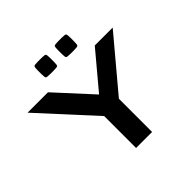

<svg xmlns="http://www.w3.org/2000/svg" viewBox="-174 -851 1014 1014"><g transform="rotate(-45 332.5 -344.5)"><path d="M394.5 -596.7Q370.1 -596.7 366 -600.8Q361.8 -605 361.8 -629.4V-656.7Q361.8 -681.2 366 -685.3Q370.1 -689.5 394.5 -689.5H421.9Q446.3 -689.5 450.4 -685.3Q454.6 -681.2 454.6 -656.7V-629.4Q454.6 -605 450.4 -600.8Q446.3 -596.7 421.9 -596.7ZM243.2 -596.7Q218.8 -596.7 214.6 -600.8Q210.4 -605 210.4 -629.4V-656.7Q210.4 -681.2 214.6 -685.3Q218.8 -689.5 243.2 -689.5H270.5Q294.9 -689.5 299.1 -685.3Q303.2 -681.2 303.2 -656.7V-629.4Q303.2 -605 299.1 -600.8Q294.9 -596.7 270.5 -596.7ZM407.7 0H288.1V-238.3L14.6 -537.1H167L349.6 -337.9L516.6 -537.1H650.4L407.7 -248Z"/></g></svg>

Font: Squarish Sans CT
Style: RegularSC
Weight: 400
Version: Version 0.9